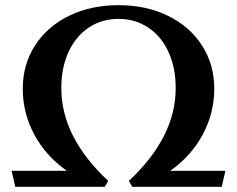

<svg xmlns="http://www.w3.org/2000/svg" viewBox="-20 -726 916 742"><path d="M25 -66H238Q157 -123 112.5 -206Q68 -289 68 -383Q68 -477 115.5 -550.5Q163 -624 247 -665Q331 -706 438 -706Q545 -706 629 -665Q713 -624 760.5 -550.5Q808 -477 808 -383Q808 -289 763.5 -206Q719 -123 638 -66H851L837 -4H491L478 -27Q659 -196 659 -385Q659 -464 631.5 -524.5Q604 -585 553.5 -619Q503 -653 438 -653Q373 -653 322.5 -619Q272 -585 244.5 -524.5Q217 -464 217 -385Q217 -196 398 -27L385 -4H39Z"/></svg>

Font: Fahkwang
Style: Bold
Weight: 700
Designer: Suppakit Chalermlarp | Katatrad Co.,Ltd.
Foundry: Cadson Demak Co.,Ltd.
Version: Version 1.000; ttfautohint (v1.6)